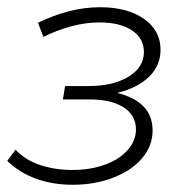

<svg xmlns="http://www.w3.org/2000/svg" viewBox="-23 -506 519 531"><path d="M399 -145Q399 -103 370.5 -69Q342 -35 291 -15Q240 5 178 5Q122 5 76 -12Q30 -29 -3 -61L20 -92Q46 -64 87 -50Q128 -36 177.5 -36Q227 -36 267 -50.5Q307 -65 330 -91Q353 -117 353 -148Q353 -187 319 -209Q285 -231 225 -231H151L157 -268H222Q290 -268 332.5 -294Q375 -320 375 -362Q375 -400 342 -422Q309 -444 252 -444Q179 -444 97 -404L82 -443Q170 -486 254 -486Q329 -486 375 -454Q421 -422 421 -368Q421 -325 389.5 -294Q358 -263 301 -249Q399 -225 399 -145Z"/></svg>

Font: Montserrat Ace
Style: Light Italic
Weight: 300
Italic angle: -11.3°
Designer: Julieta Ulanovsky
Foundry: Julieta Ulanovsky
Version: Version 1